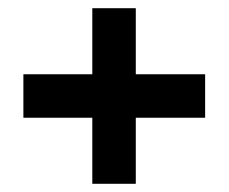

<svg xmlns="http://www.w3.org/2000/svg" viewBox="-20 -604 557 468"><path d="M37 -423H205V-584H311V-423H480V-317H311V-156H205V-317H37Z"/></svg>

Font: Encode Sans Wide
Style: Bold
Weight: 700
Designer: Pablo Impallari, Andres Torresi
Foundry: Pablo Impallari, Andres Torresi
Version: Version 1.000; ttfautohint (v1.00) -l 8 -r 50 -G 200 -x 14 -